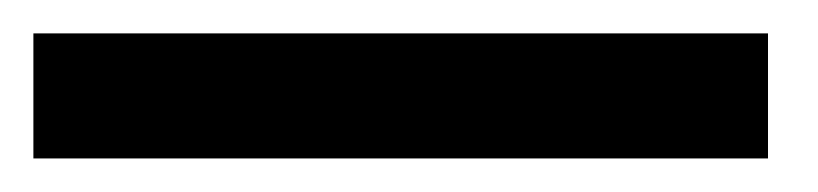

<svg xmlns="http://www.w3.org/2000/svg" viewBox="-30 81 490 115"><path d="M-10 175.9V101H430V175.9Z"/></svg>

Font: Ancizar Sans Thin
Style: Italic
Weight: 100
Italic angle: -4°
Designer: Cesar Puertas, Viviana Monsalve, Julian Moncada, Julian Prieto, Jose Castro, Mariel Hernandez, Felipe Aragon, Sara Alarc
Version: Version 8.100